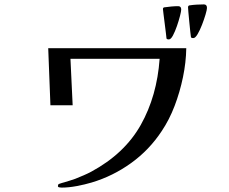

<svg xmlns="http://www.w3.org/2000/svg" viewBox="-20 -865 1040 872"><path d="M826 -646Q825 -582 811 -514.5Q797 -447 773 -384Q749 -321 714 -269Q658 -184 575.5 -124.5Q493 -65 396 -36Q366 -27 329 -20Q292 -13 260 -13Q257 -13 250 -14Q243 -15 243 -20Q243 -22 244 -25.5Q245 -29 249 -30Q250 -31 258 -33Q261 -34 264.5 -35Q268 -36 272 -37Q284 -41 298 -45Q312 -49 322 -53Q342 -61 360.5 -69Q379 -77 394 -85Q546 -167 619.5 -298Q693 -429 705 -598H300L310 -387H209L199 -646ZM803 -822Q803 -814 797.5 -792.5Q792 -771 783.5 -746.5Q775 -722 765.5 -704Q756 -686 747 -686Q736 -686 736 -692Q736 -695 733.5 -714.5Q731 -734 728 -758.5Q725 -783 722.5 -802Q720 -821 720 -824Q720 -832 729 -832Q742 -834 758.5 -835.5Q775 -837 789 -837Q803 -837 803 -822ZM920 -829Q920 -821 913.5 -799Q907 -777 897.5 -752.5Q888 -728 877.5 -710Q867 -692 858 -692Q847 -692 847 -698Q846 -703 844 -723Q842 -743 839.5 -767.5Q837 -792 835.5 -810.5Q834 -829 834 -832Q834 -841 844 -841Q856 -843 874 -844Q892 -845 906 -845Q920 -845 920 -829Z"/></svg>

Font: Kaisei Opti Medium
Style: Regular
Weight: 500
Designer: Font-Kai, 金井和夫
Foundry: KAZUO KANAI
Version: Version 5.003